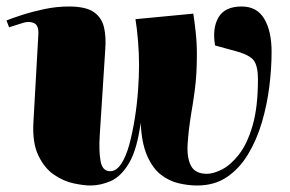

<svg xmlns="http://www.w3.org/2000/svg" viewBox="-22 -557 892 591"><path d="M573 -515Q576 -497 580 -461.5Q584 -426 584 -391Q584 -359 582.5 -332Q581 -305 577 -275Q573 -245 566 -204Q558 -154 555.5 -112.5Q553 -71 566 -46.5Q579 -22 615 -22Q635 -22 661.5 -35.5Q688 -49 713.5 -81.5Q739 -114 755.5 -170.5Q772 -227 772 -313Q772 -353 759.5 -370.5Q747 -388 702 -400L640 -417Q631 -470 650.5 -503.5Q670 -537 722 -537Q769 -537 791.5 -499Q814 -461 814 -397Q814 -347 807 -290.5Q800 -234 784 -180Q768 -126 741.5 -82Q715 -38 676.5 -12Q638 14 585 14Q557 14 527.5 7Q498 0 473 -19.5Q448 -39 431 -77.5Q414 -116 411 -179Q400 -97 375.5 -55.5Q351 -14 319.5 0Q288 14 256 14Q236 14 205 7.5Q174 1 144.5 -19Q115 -39 96 -78.5Q77 -118 81 -183L96 -450Q98 -479 82.5 -486Q67 -493 47 -486L6 -473L-2 -494Q15 -501 46 -511Q77 -521 114.5 -529Q152 -537 190 -537Q242 -537 266.5 -520Q291 -503 298 -473.5Q305 -444 302 -405L285 -140Q282 -93 287.5 -61.5Q293 -30 317 -30Q336 -30 351 -52.5Q366 -75 376 -112Q386 -149 393 -193Q400 -237 403 -280Q406 -323 406 -357Q406 -391 403 -429Q400 -467 395 -498Z"/></svg>

Font: Literata 72pt Black
Style: Italic
Weight: 900
Italic angle: -2°
Designer: Latin by Veronika Burian and Jose Scaglione. Greek by Irene Vlachou. Cyrillic by Vera Evstafieva
Foundry: TypeTogether
Version: Version 3.002